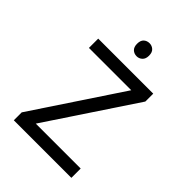

<svg xmlns="http://www.w3.org/2000/svg" viewBox="-145 -508 570 570"><g transform="rotate(45 139.5 -223.5)"><path d="M260.3 0H18.6V-33.2L202.1 -309.6H24.4V-348.6H255.4V-315.4L71.8 -39.1H260.3ZM142.1 -446.8Q151.9 -446.8 159.4 -440.2Q167 -433.6 167 -419.4Q167 -405.8 159.4 -398.9Q151.9 -392.1 142.1 -392.1Q131.3 -392.1 124 -398.9Q116.7 -405.8 116.7 -419.4Q116.7 -433.6 124 -440.2Q131.3 -446.8 142.1 -446.8Z"/></g></svg>

Font: NotoSansOldHungarianUI
Style: Regular
Weight: 400
Designer: Monotype Design Team
Foundry: Monotype Imaging Inc.
Version: Version 1001.000; ttfautohint (v1.8.4.7-5d5b)